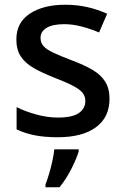

<svg xmlns="http://www.w3.org/2000/svg" viewBox="-20 -569 526 810"><path d="M442 -152Q442 -74 384.5 -32Q327 10 224 10Q167 10 125.5 1.5Q84 -7 50 -23V-117Q86 -99 133 -86Q180 -73 224 -73Q285 -73 312.5 -92Q340 -111 340 -143Q340 -162 329 -176.5Q318 -191 290 -206Q262 -221 210 -241Q159 -261 123 -281.5Q87 -302 68 -330.5Q49 -359 49 -403Q49 -474 106 -511.5Q163 -549 255 -549Q305 -549 348.5 -539Q392 -529 432 -511L398 -432Q363 -447 325 -457Q287 -467 251 -467Q202 -467 176.5 -451.5Q151 -436 151 -409Q151 -389 163 -375Q175 -361 204.5 -347Q234 -333 284 -314Q335 -295 370 -274.5Q405 -254 423.5 -225Q442 -196 442 -152ZM312 70Q303 100 281 143.5Q259 187 231 221H172V209Q179 191 187 164.5Q195 138 201 110Q207 82 209 61H312Z"/></svg>

Font: Noto Sans Myanmar UI Medium
Style: Regular
Weight: 500
Designer: Monotype Design Team
Foundry: Monotype Imaging Inc.
Version: Version 2.103; ttfautohint (v1.8.4.7-5d5b)